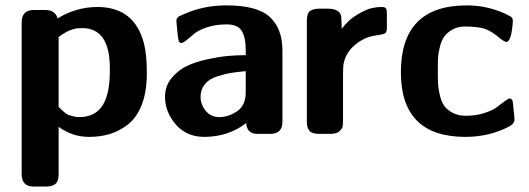

<svg xmlns="http://www.w3.org/2000/svg" viewBox="-20 -495 1955 710"><path d="M60.1 148.9V-412.1Q60.1 -458 105 -458Q105 -458 147 -458Q185.1 -458 192.9 -426.8Q260.7 -468.8 339.8 -469.2Q477.1 -469.2 512.2 -335Q522.9 -293 522.9 -229.5Q522.9 -227.1 522.9 -224.1Q522.9 -156.2 504.4 -108.2Q485.8 -60.1 453.4 -34.9Q420.9 -9.8 386 0.7Q351.1 11.2 309.1 11.2Q248 11.2 196.8 -25.9V147Q196.8 174.8 185.3 184.8Q173.8 194.8 149.9 194.8H104Q60.1 194.8 60.1 148.9ZM196.8 -100.1 202.1 -94.2Q208 -89.4 210.9 -86.2Q213.9 -83 220.9 -77.4Q228 -71.8 235.1 -69.3Q242.2 -66.9 252.2 -64.5Q262.2 -62 272.9 -62Q332 -62 359.9 -106Q385.7 -147 386.2 -230V-242.2Q386.2 -391.1 284.2 -391.1Q274.4 -391.1 265.6 -390.1Q256.8 -389.2 249 -386.5Q241.2 -383.8 236.1 -381.8Q231 -379.9 223.4 -375.5Q215.8 -371.1 213.9 -370.1Q211.9 -369.1 204.1 -363.8L196.8 -357.9Z M590.3 -137.2Q590.3 -176.3 613.5 -205.1Q636.7 -233.9 669.2 -250Q701.7 -266.1 746.1 -275.6Q790.5 -285.2 823 -288.1Q855.5 -291 888.7 -291V-312Q888.7 -355 874.5 -379.9Q860.4 -404.8 817.4 -404.8Q778.3 -404.8 746.3 -394.3Q714.4 -383.8 699 -370.8Q683.6 -357.9 670.2 -346.9Q656.7 -335.9 650.4 -335.9L646.5 -336.9L642.6 -339.8Q639.6 -344.7 637.2 -364.3Q634.8 -383.8 633.8 -399.9L632.3 -417Q632.3 -421.9 633.1 -424.3Q633.8 -426.8 636.7 -429.9Q639.6 -433.1 641.1 -434.1Q642.6 -435.1 649.7 -438Q656.7 -440.9 660.6 -442.9Q732.4 -475.1 817.4 -475.1Q931.2 -475.1 977.8 -432.1Q1024.4 -389.2 1024.4 -308.1V-44.9Q1024.4 0 979.5 0H931.6Q909.7 0 900.1 -12Q890.6 -23.9 890.6 -40Q824.7 10.7 736.3 11.2Q669.4 11.2 629.9 -34.9Q590.3 -81.1 590.3 -137.2ZM721.7 -137.2Q721.7 -108.4 740.7 -85.2Q759.8 -62 790.5 -62Q824.7 -62 856.7 -83.5Q888.7 -105 888.7 -153.8V-231.9Q857.9 -229 835.7 -225.6Q813.5 -222.2 783.4 -212.6Q753.4 -203.1 737.5 -183.6Q721.7 -164.1 721.7 -137.2Z M1114.7 -43V-418Q1114.7 -446.8 1127.2 -454.8Q1139.6 -462.9 1160.6 -462.9H1193.8Q1220.7 -462.9 1233.9 -450.2Q1240.7 -442.4 1241.7 -434.1Q1242.7 -425.8 1243.7 -388.2Q1267.6 -421.4 1301.5 -441.2Q1335.4 -460.9 1355 -465.1Q1374.5 -469.2 1389.6 -469.2H1390.6Q1403.8 -469.2 1407.2 -464.1Q1410.6 -459 1410.6 -446.8V-391.1Q1410.6 -379.9 1405.8 -373Q1399.9 -368.2 1379.4 -365.5Q1358.9 -362.8 1342.8 -357.9Q1308.6 -345.7 1283.7 -320.8Q1258.8 -295.9 1251.5 -263.2Q1248.5 -250 1248.5 -225.1V-49.8Q1248.5 -28.8 1245.6 -22.5Q1242.7 -16.1 1230.5 -5.9Q1218.3 0 1202.6 0H1159.7Q1132.8 0 1123.8 -12Q1114.7 -23.9 1114.7 -43Z M1462.4 -228Q1462.4 -475.1 1706.1 -475.1Q1793 -475.1 1868.2 -434.1Q1876 -429.2 1876.5 -418Q1871.6 -339.8 1852.1 -339.8Q1845.2 -339.8 1820.8 -359.9Q1796.4 -379.9 1773.4 -388.2Q1747.6 -397 1696.3 -397Q1669.4 -396 1649.9 -384Q1630.4 -372.1 1620.8 -356.9Q1611.3 -341.8 1605.7 -317.9Q1600.1 -293.9 1599.6 -279.5Q1599.1 -265.1 1599.1 -242.2V-223.1Q1599.1 -198.2 1600.1 -182.1Q1601.1 -166 1606.7 -142.1Q1612.3 -118.2 1622.8 -103.5Q1633.3 -88.9 1653.8 -77.9Q1674.3 -66.9 1703.1 -66.9Q1739.3 -66.9 1769.3 -76.4Q1799.3 -85.9 1815.2 -97.4Q1831.1 -108.9 1844.7 -119.4Q1858.4 -129.9 1864.3 -130.9L1869.1 -129.9Q1875 -126 1876.2 -118.9Q1877.4 -111.8 1882.3 -60.1V-51.8Q1882.3 -37.6 1862.3 -26.9Q1789.1 11.2 1700.2 11.2Q1462.4 10.7 1462.4 -228Z"/></svg>

Font: CMU Sans Serif
Style: Bold
Weight: 700
Version: Version 0.7.0